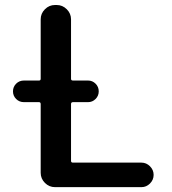

<svg xmlns="http://www.w3.org/2000/svg" viewBox="-20 -774 691 772"><path d="M76.2 -363.3Q57.6 -363.3 44.9 -376Q32.2 -388.7 32.2 -406.7Q32.2 -424.8 44.9 -437.5Q57.6 -450.2 76.2 -450.2H136.7Q143.6 -450.2 143.6 -457V-696.3Q143.6 -719.7 160.6 -736.8Q177.7 -753.9 201.2 -753.9H208Q231.4 -753.9 248.5 -736.8Q265.6 -719.7 265.6 -696.3V-457Q265.6 -450.2 273.4 -450.2H334Q351.6 -450.2 364.3 -437.5Q377 -424.8 377 -406.7Q377 -388.7 364.3 -376Q351.6 -363.3 334 -363.3H273.4Q265.6 -363.3 265.6 -355.5V-127Q265.6 -120.1 273.4 -120.1H548.8Q568.4 -120.1 583 -105.5Q597.7 -90.8 597.7 -70.8Q597.7 -50.8 583 -36.1Q568.4 -21.5 548.8 -21.5H201.2Q177.7 -21.5 160.6 -38.6Q143.6 -55.7 143.6 -79.1V-355.5Q143.6 -363.3 136.7 -363.3Z"/></svg>

Font: Gen Jyuu Gothic Medium
Style: Regular
Weight: 500
Designer: [Source Han Sans]
Ryoko NISHIZUKA  (kana & ideographs); Paul D. Hunt (Latin, Greek & Cyrillic); Wenlong ZHANG  (bopomofo
Version: Version 1.002.20150607